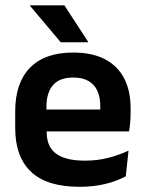

<svg xmlns="http://www.w3.org/2000/svg" viewBox="-20 -706 558 738"><path d="M285.5 12Q160 12 99.2 -45.8Q38.5 -103.5 38.5 -213V-279Q38.5 -387 95.2 -445.5Q152 -504 261.5 -504Q335 -504 384 -478Q433 -452 457.5 -404.2Q482 -356.5 482 -290.5V-273Q482 -255 480.5 -236.2Q479 -217.5 476 -201H363Q364.5 -228.5 365 -253Q365.5 -277.5 365.5 -297Q365.5 -333 354 -357.5Q342.5 -382 319.5 -395Q296.5 -408 261.5 -408Q209 -408 183.8 -378.8Q158.5 -349.5 158.5 -295.5V-250L159.5 -236V-197Q159.5 -173.5 166.8 -153.5Q174 -133.5 191 -119Q208 -104.5 236.5 -96.5Q265 -88.5 307 -88.5Q353.5 -88.5 395 -99Q436.5 -109.5 474 -127L463.5 -28.5Q430 -10 385 1Q340 12 285.5 12ZM104 -201V-285H451V-201ZM227.5 -685.5 319 -545V-543.5H213.5L95.5 -683.5V-685.5Z"/></svg>

Font: Anek Bangla
Style: Semi-bold
Weight: 600
Designer: Sulekha Rajkumar (Bangla), Yesha Goshar (Latin)
Foundry: Ek Type
Version: Version 1.002;March 21, 2022;FontCreator 13.0.0.2683 64-bit